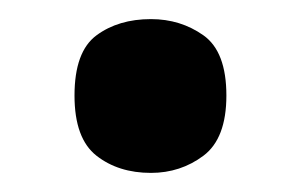

<svg xmlns="http://www.w3.org/2000/svg" viewBox="-20 -455 316 201"><path d="M138 -274Q104 -274 81 -292Q58 -310 58 -355Q58 -401 81 -418Q104 -435 138 -435Q169 -435 193 -418Q217 -401 217 -355Q217 -310 193 -292Q169 -274 138 -274Z"/></svg>

Font: Noto Serif Hebrew Condensed ExtraBold
Style: Regular
Weight: 800
Width: 3
Designer: Monotype Design Team
Foundry: Monotype Imaging Inc.
Version: Version 2.004; ttfautohint (v1.8.4.7-5d5b)